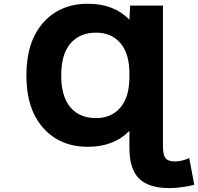

<svg xmlns="http://www.w3.org/2000/svg" viewBox="-20 -762 1044 1012"><path d="M486.3 -139.6Q567.4 -139.6 614.7 -195.3Q662.1 -251 662.1 -355.5V-375Q662.1 -479.5 614.7 -534.7Q567.4 -589.8 486.3 -589.8Q400.4 -589.8 351.6 -533.2Q302.7 -476.6 302.7 -364.7Q302.7 -252.9 351.1 -196.3Q399.4 -139.6 486.3 -139.6ZM662.1 -72.3Q580.1 11.7 443.4 11.7Q295.9 11.7 207.5 -87.9Q119.1 -187.5 119.1 -364.7Q119.1 -542 207.5 -642.1Q295.9 -742.2 443.4 -742.2Q581.1 -742.2 662.1 -658.2L666 -732.4H838.9V7.8Q838.9 54.7 852.5 71.8Q866.2 88.9 901.4 88.9Q937.5 88.9 977.5 71.3L1003.9 211.9Q939.5 228.5 875 229.5Q763.7 229.5 712.9 179.2Q662.1 128.9 662.1 17.6Z"/></svg>

Font: Gen Shin Gothic Monospace Heavy
Style: Bold
Weight: 800
Designer: [Source Han Sans]
Ryoko NISHIZUKA  (kana & ideographs); Paul D. Hunt (Latin, Greek & Cyrillic); Wenlong ZHANG  (bopomofo
Version: Version 1.002.20150607